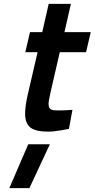

<svg xmlns="http://www.w3.org/2000/svg" viewBox="-20 -664 486 986"><path d="M287 -396 240 -192Q234 -166 231 -148Q228 -130 230.5 -118.5Q233 -107 242 -102Q251 -97 270 -97Q281 -97 294.5 -97Q308 -97 321 -98Q336 -99 352 -100L334 -2Q314 2 295 5Q278 8 260 10Q242 12 229 12Q186 12 159 3Q132 -6 120 -28Q108 -50 109 -86Q110 -122 122 -176L173 -396H110L134 -499H197L230 -644H344L311 -499H446L422 -396ZM125 77H236L131 302H28Z"/></svg>

Font: Panefresco 800wt
Style: Italic
Weight: 800
Foundry: Campivisivi & Chank Co
Version: Version 1.001